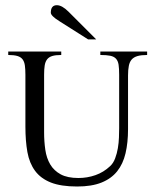

<svg xmlns="http://www.w3.org/2000/svg" viewBox="-20 -694 584 727"><path d="M537.1 -485.8Q514.6 -485.8 500.5 -481.7Q486.3 -477.5 478.5 -468.5Q470.7 -459.5 467.8 -444.6Q464.8 -429.7 464.8 -408.2V-205.1Q464.8 -153.8 455.3 -113.5Q445.8 -73.2 423.6 -45.4Q401.4 -17.6 364.3 -2.7Q327.1 12.2 272 12.2Q210.9 12.2 172.6 -2.9Q134.3 -18.1 112.8 -47.1Q91.3 -76.2 83.7 -118.4Q76.2 -160.6 76.2 -214.8V-411.1Q76.2 -431.6 74.2 -445.8Q72.3 -460 65.7 -469Q59.1 -478 46.1 -481.9Q33.2 -485.8 11.2 -485.8V-499H211.9V-485.8Q190.4 -485.8 177.7 -481.9Q165 -478 158.2 -469Q151.4 -460 149.2 -445.8Q147 -431.6 147 -411.1V-192.9Q147 -158.2 151.6 -126.7Q156.2 -95.2 170.2 -71.5Q184.1 -47.9 209.7 -33.9Q235.4 -20 276.9 -20Q310.5 -20 341.3 -30.8Q372.1 -41.5 397 -64.9Q409.2 -76.2 416 -94.5Q422.9 -112.8 426.3 -133.1Q429.7 -153.3 430.4 -173.3Q431.2 -193.4 431.2 -209V-411.1Q431.2 -434.6 429 -449Q426.8 -463.4 419.2 -471.7Q411.6 -480 397.5 -482.9Q383.3 -485.8 359.9 -485.8V-499H537.1ZM313.5 -544.9 205.6 -613.3Q172.4 -633.8 172.4 -646Q172.4 -674.3 195.3 -674.3Q214.8 -674.3 239.3 -649.9L344.2 -544.9Z"/></svg>

Font: Scheherazade Rohingya
Style: Regular
Weight: 400
Designer: SIL International
Foundry: SIL International
Version: Version 2.000 (build 440/429)